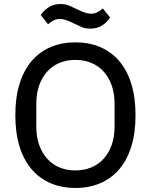

<svg xmlns="http://www.w3.org/2000/svg" viewBox="-20 -920 748 952"><path d="M354 12Q286 12 231 -11.5Q176 -35 137 -80.5Q98 -126 77 -193.5Q56 -261 56 -349Q56 -437 77 -504.5Q98 -572 137 -617.5Q176 -663 231 -686.5Q286 -710 354 -710Q422 -710 477 -686.5Q532 -663 571 -617.5Q610 -572 631 -504.5Q652 -437 652 -349Q652 -261 631 -193.5Q610 -126 571 -80.5Q532 -35 477 -11.5Q422 12 354 12ZM354 -75Q397 -75 433 -90Q469 -105 494.5 -133.5Q520 -162 534 -202Q548 -242 548 -292V-406Q548 -456 534 -496Q520 -536 494.5 -564.5Q469 -593 433 -608Q397 -623 354 -623Q310 -623 274.5 -608Q239 -593 213.5 -564.5Q188 -536 174 -496Q160 -456 160 -406V-292Q160 -242 174 -202Q188 -162 213.5 -133.5Q239 -105 274.5 -90Q310 -75 354 -75ZM428 -778Q402 -778 383.5 -786.5Q365 -795 348 -803Q303 -826 277 -826Q260 -826 247 -819.5Q234 -813 218 -800L182 -845Q196 -867 220.5 -883.5Q245 -900 280 -900Q306 -900 324.5 -891.5Q343 -883 360 -875Q405 -852 431 -852Q448 -852 461 -858.5Q474 -865 490 -878L526 -833Q512 -811 487.5 -794.5Q463 -778 428 -778Z"/></svg>

Font: IBM Plex Sans Arabic Text
Style: Regular
Weight: 450
Designer: Mike Abbink, Paul van der Laan, Pieter van Rosmalen, Wael Morcos, Khajak Apelian
Foundry: Bold Monday
Version: Version 1.2